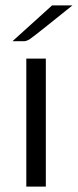

<svg xmlns="http://www.w3.org/2000/svg" viewBox="-20 -688 287 708"><path d="M77 0V-472H149V0ZM26 -536 172 -668H247Q208 -637 156 -595Q102 -552 91 -544.5Q80 -537 70 -536Z"/></svg>

Font: Coval
Style: ExtraLight
Weight: 250
Foundry: Context Ltd
Version: Version 001.000